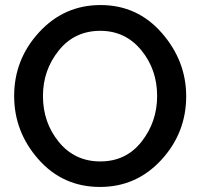

<svg xmlns="http://www.w3.org/2000/svg" viewBox="-20 -735 792 760"><path d="M376 5Q229 5 132.5 -104Q36 -213 36 -355Q36 -500 135 -607.5Q234 -715 378 -715Q524 -715 620.5 -604.5Q717 -494 717 -354Q717 -209 618.5 -102Q520 5 376 5ZM150 -355Q150 -250 213 -173Q276 -96 377 -96Q479 -96 540.5 -174.5Q602 -253 602 -355Q602 -460 539 -536.5Q476 -613 377 -613Q275 -613 212.5 -535Q150 -457 150 -355Z"/></svg>

Font: Raleway
Style: Regular
Weight: 600
Designer: Matt McInerney, Pablo Impallari, Rodrigo Fuenzalida
Foundry: Matt McInerney, Pablo Impallari, Rodrigo Fuenzalida
Version: Version 1.000;PS 001.001;hotconv 1.0.56; ttfautohint (v1.5)